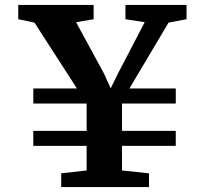

<svg xmlns="http://www.w3.org/2000/svg" viewBox="-20 -763 835 783"><path d="M293.7 -402.3 120.6 -670.8 54.4 -684.6V-743H361.8V-684.6L290.3 -672.5L403.8 -463.4L431.4 -402.6L461.5 -464L570.2 -672.5L491.6 -684.6V-743H740.7V-684.6L667.4 -670.8L507.9 -402.3H696.8V-340.9H477.5V-229.4H696.8V-168.1H477.5V-67.8L587.6 -56.1V0H229.6V-56.1L333.3 -67.8V-168.1H115.8V-229.4H333.3V-340.9H115.8V-402.3Z"/></svg>

Font: Merriweather 7pt Light
Style: Regular
Weight: 300
Designer: Eben Sorkin
Foundry: Eben Sorkin
Version: Version 2.200;gftools[0.9.31]